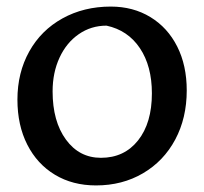

<svg xmlns="http://www.w3.org/2000/svg" viewBox="-20 -553 621 584"><path d="M33 -250Q33 -332 69 -396.5Q105 -461 170 -497Q235 -533 317 -533Q385 -533 437.5 -501Q490 -469 519 -411.5Q548 -354 548 -278Q548 -194 513 -128.5Q478 -63 415 -26Q352 11 272 11Q201 11 147 -21.5Q93 -54 63 -113Q33 -172 33 -250ZM442 -269Q442 -352 405.5 -406.5Q369 -461 304 -475Q257 -475 219.5 -449Q182 -423 161 -377.5Q140 -332 140 -275Q140 -184 180.5 -128.5Q221 -73 287 -73Q358 -73 400 -126Q442 -179 442 -269Z"/></svg>

Font: Mirza Medium
Style: Regular
Weight: 500
Designer: Arabic design by Kourosh Beigpour, Latin design by Eduardo Tunni, engineering by Lasse Fister
Version: Version 1.0010g